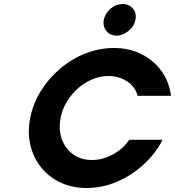

<svg xmlns="http://www.w3.org/2000/svg" viewBox="-20 -930 875 960"><path d="M413 10Q341 10 283 -17Q225 -44 186 -92.5Q147 -141 132 -204.5Q117 -268 131 -340Q145 -412 184.5 -475.5Q224 -539 281.5 -587.5Q339 -636 408 -663Q477 -690 549 -690Q627 -690 688 -659Q749 -628 787.5 -574.5Q826 -521 835 -451H668Q656 -497 615 -523.5Q574 -550 522 -550Q481 -550 441.5 -533.5Q402 -517 369.5 -488Q337 -459 314 -421Q291 -383 283 -340Q272 -282 289 -234.5Q306 -187 345.5 -158.5Q385 -130 440 -130Q493 -130 544.5 -158Q596 -186 626 -231H793Q757 -161 697 -106.5Q637 -52 564 -21Q491 10 413 10ZM563 -752Q530 -752 511.5 -775.5Q493 -799 499 -831Q506 -864 533 -887Q560 -910 593 -910Q625 -910 644.5 -887Q664 -864 657 -831Q651 -799 623 -775.5Q595 -752 563 -752Z"/></svg>

Font: Teachers
Style: Italic
Weight: 400
Italic angle: -11°
Designer: Alfredo Marco Pradil, Chank Diesel
Version: Version 1.001